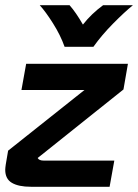

<svg xmlns="http://www.w3.org/2000/svg" viewBox="-23 -714 528 734"><path d="M449 -372 121 -110Q126 -100 145 -100H414L396 0H95Q48 0 22.5 -15Q-3 -30 -3 -65Q-3 -71 -1 -85L8 -138L300 -370H59L77 -470H466ZM129 -694H243Q267 -667 294 -620Q326 -661 371 -694H485Q453 -668 409.5 -624Q366 -580 334 -535H224Q208 -580 179.5 -625Q151 -670 129 -694Z"/></svg>

Font: KoHo
Style: Bold Italic
Weight: 700
Italic angle: -10°
Version: Version 1.000; ttfautohint (v1.6)